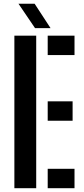

<svg xmlns="http://www.w3.org/2000/svg" viewBox="-20 -987 439 1007"><path d="M55.4 0V-800H169.9V0ZM230.2 0V-101.7H370.8V0ZM230.2 -353.9V-455.6H360.8V-353.9ZM230.2 -698.3V-800H370.8V-698.3ZM163.8 -839.4 76.9 -967.4H161.6L245.2 -839.4Z"/></svg>

Font: Big Shoulders Stencil Text Thin
Style: Regular
Weight: 100
Designer: Patric King
Foundry: XO Type Co
Version: Version 2.001